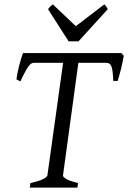

<svg xmlns="http://www.w3.org/2000/svg" viewBox="-20 -858 586 878"><path d="M545.9 -603Q543.9 -591.3 541 -576.4Q538.1 -561.5 534.2 -545.9Q530.3 -530.3 526.1 -515.1Q522 -500 518.1 -487.8H498Q497.1 -512.2 495.1 -528.3Q493.2 -544.4 489.5 -554Q485.8 -563.5 479.7 -567.1Q473.6 -570.8 463.9 -570.8H338.4L268.1 -56.2Q267.1 -49.8 282.2 -40Q297.4 -30.3 336.9 -21L334 0H116.2L119.1 -21Q161.1 -30.3 178.5 -39.8Q195.8 -49.3 196.8 -56.2L268.6 -570.8H136.2Q129.9 -570.8 124.3 -568.1Q118.7 -565.4 111.8 -556.6Q105 -547.9 95.7 -531Q86.4 -514.2 73.2 -485.8L55.2 -495.1Q56.6 -507.8 59.8 -523.7Q63 -539.6 67.1 -555.9Q71.3 -572.3 75.9 -587.6Q80.6 -603 85 -615.2H535.2L545.9 -603ZM338.9 -668.9H293.9L199.7 -815.9Q206.5 -825.2 210.4 -828.6Q214.4 -832 221.7 -837.9L326.7 -738.3L457 -837.9Q462.9 -832.5 465.6 -828.9Q468.3 -825.2 472.7 -815.9Z"/></svg>

Font: GentiumAlt
Style: Italic
Weight: 400
Italic angle: -7°
Designer: J. Victor Gaultney
Version: Version 1.02; 2005; OFL release